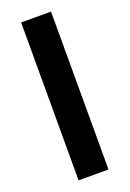

<svg xmlns="http://www.w3.org/2000/svg" viewBox="-141 -776 560 828"><g transform="rotate(-20 139.0 -362.5)"><path d="M69.8 0V-724.6H207V0Z"/></g></svg>

Font: Liberation Sans
Style: Bold
Weight: 700
Designer: Steve Matteson
Foundry: Ascender Corporation
Version: Version 2.1.5